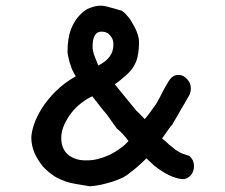

<svg xmlns="http://www.w3.org/2000/svg" viewBox="-20 -625 791 674"><path d="M647 -297C647 -295 644 -290 637 -278C631 -267 624 -255 616 -242C609 -230 603 -218 596 -207C590 -197 586 -191 586 -189C582 -186 570 -169 549 -139C559 -131 567 -124 574 -117C582 -111 588 -106 595 -100C603 -95 609 -91 617 -87C625 -84 634 -81 644 -78C656 -68 661 -56 661 -41C661 -29 657 -18 649 -9C641 -1 632 4 621 4C590 1 557 -15 521 -44L494 -69C468 -44 449 -27 435 -18C430 -13 423 -8 412 -2C402 3 390 7 377 12C365 16 352 19 337 23C323 26 309 28 295 29L242 20C218 16 197 8 178 -2C160 -13 145 -25 131 -40C118 -56 109 -71 101 -88C94 -106 90 -123 90 -140C90 -153 93 -169 99 -187C105 -206 115 -225 127 -245C140 -265 155 -284 175 -304C195 -324 219 -342 246 -357C242 -365 237 -373 233 -381C230 -389 228 -397 224 -407C221 -418 219 -429 217 -441C217 -474 221 -501 229 -522C238 -544 248 -560 260 -572C272 -585 285 -594 298 -598C312 -603 323 -605 333 -605C338 -605 343 -605 351 -603C359 -601 366 -599 374 -597C382 -595 388 -593 394 -591C400 -589 404 -588 406 -588C413 -584 420 -578 427 -569C435 -561 441 -551 447 -540C453 -530 458 -520 462 -508C466 -497 468 -487 468 -479C468 -461 467 -446 464 -432C462 -419 458 -407 451 -395C445 -384 437 -374 425 -363C414 -353 400 -341 383 -329L458 -237C464 -232 474 -222 488 -207C502 -223 511 -236 518 -246C526 -256 532 -266 536 -274C541 -283 546 -292 550 -301C555 -311 562 -323 571 -338C580 -354 592 -362 606 -362C618 -362 627 -358 636 -348C646 -338 650 -327 650 -314C650 -308 649 -302 647 -297ZM378 -474C377 -484 374 -493 366 -501C359 -510 349 -514 336 -514C316 -514 305 -497 305 -461C305 -452 307 -443 310 -433C314 -423 319 -411 325 -395C361 -413 378 -437 378 -467ZM431 -130C419 -147 405 -162 390 -174L355 -223C347 -232 330 -253 304 -287C291 -281 279 -274 265 -263C252 -253 241 -242 230 -228C220 -215 212 -201 205 -186C199 -172 195 -157 195 -141C195 -117 202 -97 218 -83C234 -69 255 -62 281 -62C295 -62 310 -63 324 -67C339 -71 353 -76 366 -82C380 -89 391 -96 402 -104C414 -112 423 -121 431 -130Z"/></svg>

Font: Gaegu
Style: Bold
Weight: 700
Designer: JIKJI
Foundry: JIKJI
Version: Version 1.00